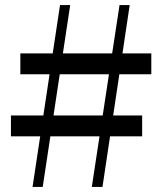

<svg xmlns="http://www.w3.org/2000/svg" viewBox="-20 -735 638 755"><path d="M108 0 216 -715H256L148 0ZM23 -281H539V-199H23ZM575 -443H60V-525H575ZM341 0 450 -715H490L383 0Z"/></svg>

Font: Noto Serif KR SemiBold
Style: Regular
Weight: 600
Designer: Ryoko NISHIZUKA 西塚涼子 (kana & ideographs); Frank Grießhammer (Latin, Greek & Cyrillic); Wenlong ZHANG 张文龙 (bopomofo); San
Foundry: Adobe
Version: Version 2.003-H1;hotconv 1.1.1;makeotfexe 2.6.0